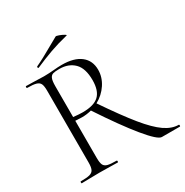

<svg xmlns="http://www.w3.org/2000/svg" viewBox="-177 -927 1034 1071"><g transform="rotate(-30 339.5 -391.0)"><path d="M676 0H560Q534 0 463 -86.5Q392 -173 291 -326Q261 -318 230 -318Q213 -318 187 -320V-81Q187 -50 193.5 -36Q200 -22 218 -17Q236 -12 276 -12Q279 -12 279 -6Q279 0 276 0Q246 0 228 -1L160 -2L94 -1Q76 0 44 0Q42 0 42 -6Q42 -12 44 -12Q84 -12 102.5 -17Q121 -22 128 -36.5Q135 -51 135 -81V-544Q135 -574 128.5 -588Q122 -602 103.5 -607.5Q85 -613 46 -613Q43 -613 43 -619Q43 -625 46 -625L94 -624Q134 -622 160 -622Q178 -622 194 -623Q210 -624 222 -625Q253 -628 277 -628Q356 -628 398 -595Q440 -562 440 -503Q440 -455 412 -412.5Q384 -370 338 -345Q425 -217 483 -146Q541 -75 586.5 -43.5Q632 -12 676 -12Q679 -12 679 -6Q679 0 676 0ZM247 -340Q320 -340 352 -370.5Q384 -401 384 -469Q384 -545 348.5 -580Q313 -615 254 -615Q226 -615 213 -611Q200 -607 193.5 -592Q187 -577 187 -542V-344Q225 -340 247 -340ZM158 -678Q154 -678 153 -682.5Q152 -687 155 -689Q201 -710 277 -754L327 -782Q331 -784 347.5 -778Q364 -772 376.5 -764.5Q389 -757 382 -756Q320 -741 268.5 -722.5Q217 -704 160 -679Z"/></g></svg>

Font: Cormorant Infant Light
Style: Regular
Weight: 300
Designer: Christian Thalmann (Catharsis Fonts)
Version: Version 3.000